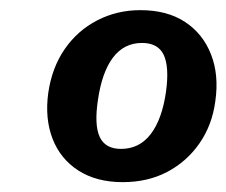

<svg xmlns="http://www.w3.org/2000/svg" viewBox="-20 -772 453 384"><path d="M260.7 -751.7Q314 -751.7 349.8 -728.3Q385.6 -704.9 401.9 -663.6Q418.3 -622.3 410.6 -569.3Q404.3 -521.7 378.8 -485.1Q353.3 -448.6 314.3 -428.1Q275.3 -407.7 225.3 -407.7Q173.2 -407.7 137 -430.8Q100.9 -453.9 85.2 -494.3Q69.5 -534.7 76.5 -586.1Q83.8 -636.7 109.4 -673.8Q135 -710.9 174.5 -731.3Q214 -751.7 260.7 -751.7ZM264 -686.1Q228 -686.1 205.9 -656.8Q183.9 -627.6 175.9 -572.3Q168.3 -522.1 179.4 -498.2Q190.5 -474.2 222 -474.2Q258.8 -474.2 281.5 -503.9Q304.3 -533.7 312.1 -589.1Q318.7 -638.1 307.5 -662.1Q296.2 -686.1 264 -686.1Z"/></svg>

Font: Libre Franklin Thin
Style: Italic
Weight: 100
Italic angle: -8°
Designer: Pablo Impallari, Rodrigo Fuenzalida, Nhung Nguyen
Foundry: Impallari Type
Version: Version 3.000